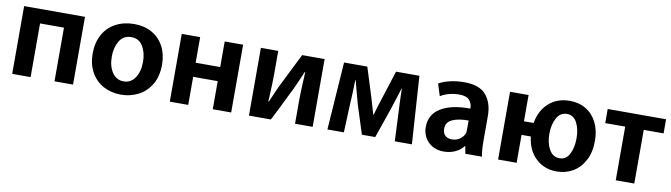

<svg xmlns="http://www.w3.org/2000/svg" viewBox="-32 -955 5062 1448"><g transform="rotate(10 2498.5 -231.0)"><path d="M68 -491H534V28H392V-383H209V28H68Z M902 40Q827 40 767.5 8Q708 -24 673.5 -85Q639 -146 639 -229Q639 -312 673 -374Q707 -436 769 -469Q831 -502 911 -502Q988 -502 1046.5 -469Q1105 -436 1137 -375.5Q1169 -315 1169 -237Q1169 -146 1131.5 -83.5Q1094 -21 1033 9.5Q972 40 903 40ZM906 -62Q959 -62 991.5 -109Q1024 -156 1024 -234Q1024 -301 994.5 -351Q965 -401 906 -401Q845 -401 815 -351Q785 -301 785 -232Q785 -157 817.5 -109.5Q850 -62 905 -62Z M1275 -491H1416V-295H1604V-491H1745V28H1604V-187H1416V28H1275Z M2014 -315Q2014 -251 2008 -131L2006 -103H2011L2030 -147Q2056 -210 2079 -254L2197 -491H2369V28H2234V-149Q2234 -190 2238 -284Q2239 -298 2240 -318.5Q2241 -339 2242 -370H2239Q2205 -290 2175 -225L2155 -185Q2096 -63 2049 28H1881V-491H2014Z M2518 -491H2696L2764 -275Q2793 -178 2803 -142H2806Q2828 -219 2853 -294L2916 -491H3095L3129 28H2998L2988 -192L2986 -233Q2982 -313 2981 -374H2979Q2970 -340 2943 -259L2926 -206L2847 22H2745L2674 -200L2644 -312L2628 -373H2624Q2623 -278 2617 -190L2608 28H2482Z M3656 -98Q3656 -20 3665 28H3538L3528 -28H3524Q3501 3 3461.5 21.5Q3422 40 3373 40Q3323 40 3285.5 18Q3248 -4 3228.5 -40.5Q3209 -77 3209 -118Q3209 -215 3290 -265Q3371 -315 3516 -314V-321Q3516 -353 3494 -378.5Q3472 -404 3414 -404Q3375 -404 3337 -393.5Q3299 -383 3273 -366L3244 -458Q3276 -477 3326.5 -489.5Q3377 -502 3438 -502Q3555 -502 3605.5 -441.5Q3656 -381 3656 -282ZM3519 -223Q3443 -224 3395.5 -202.5Q3348 -181 3348 -131Q3348 -96 3367.5 -78.5Q3387 -61 3419 -61Q3454 -61 3480.5 -80Q3507 -99 3517 -128Q3519 -136 3519 -145Q3519 -154 3519 -157Z M3931 -491V-290H4005Q4022 -388 4086 -445Q4150 -502 4247 -502Q4317 -502 4371 -469Q4425 -436 4454.5 -376Q4484 -316 4484 -237Q4484 -150 4451 -87.5Q4418 -25 4362.5 7.5Q4307 40 4239 40Q4143 40 4078.5 -21Q4014 -82 4002 -186H3931V28H3789V-491ZM4244 -62Q4293 -62 4318.5 -111Q4344 -160 4344 -233Q4344 -303 4318 -352Q4292 -401 4242 -401Q4190 -401 4163 -351Q4136 -301 4136 -230Q4136 -159 4164 -110.5Q4192 -62 4243 -62Z M4537 -491H4984V-383H4832V28H4690V-383H4537Z"/></g></svg>

Font: LINE Seed Sans KR Bold
Style: Regular
Weight: 700
Designer: LINE BX Design & Sandoll Inc & Dalton Maag Ltd
Foundry: Sandoll Inc.
Version: Version 1.000